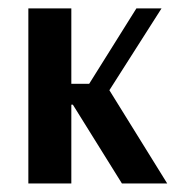

<svg xmlns="http://www.w3.org/2000/svg" viewBox="-20 -429 411 449"><path d="M150.4 -184.2 265.1 0H371L235.8 -218L357.7 -409.3H298.9L188.6 -233.1H146.8V-409.3H46.3V0H146.8V-184.2Z"/></svg>

Font: Gidugu
Style: Regular
Weight: 400
Designer: Purushoth Kumar Guthula
Foundry: Silicon Andhra, USA.
Version: Version 1.0.5; ttfautohint (v1.2.25-373a) -l 7 -r 28 -G 50 -